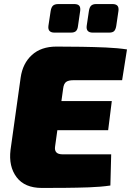

<svg xmlns="http://www.w3.org/2000/svg" viewBox="-20 -924 647 948"><path d="M259 -694Q320 -694 382.5 -693Q445 -692 503 -689.5Q561 -687 607 -680L583 -528H343Q318 -528 306.5 -519.5Q295 -511 292 -488L252 -201Q249 -182 258 -172Q267 -162 289 -162H529L525 -8Q477 -1 419 1Q361 3 301 3.5Q241 4 187 4Q102 4 62 -49Q22 -102 32 -184L82 -541Q92 -611 137.5 -652.5Q183 -694 259 -694ZM85 -425H532L514 -281H62ZM346 -904Q364 -904 371 -896Q378 -888 376 -871L365 -795Q363 -778 355 -770.5Q347 -763 330 -763H249Q215 -763 219 -796L230 -869Q233 -888 241.5 -896Q250 -904 269 -904ZM535 -904Q552 -904 559.5 -896Q567 -888 565 -871L554 -796Q551 -778 543.5 -770.5Q536 -763 519 -763H438Q404 -763 408 -796L419 -870Q422 -889 430.5 -896.5Q439 -904 455 -904Z"/></svg>

Font: Exo 2 Black
Style: Italic
Weight: 900
Italic angle: -8°
Designer: Natanael Gama
Foundry: Natanael Gama
Version: Version 2.010